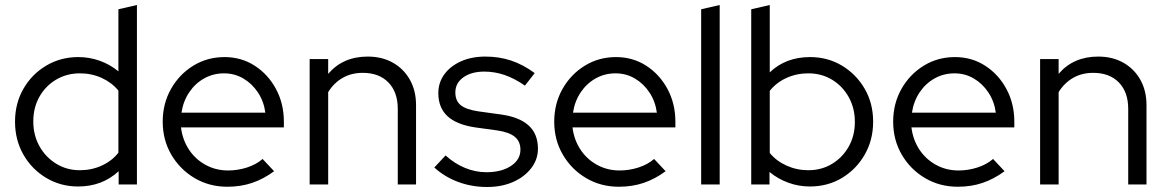

<svg xmlns="http://www.w3.org/2000/svg" viewBox="-20 -737 4661 767"><path d="M292 8Q222.1 8 164.5 -26.4Q106.9 -60.8 73.4 -119.5Q40 -178.2 40 -251Q40 -323.6 73.4 -382Q106.8 -440.5 164.4 -474.7Q222 -509 293 -509Q336.9 -509 377.9 -494.5Q419 -480 453 -452V-700L527 -717V0H454V-53Q388 8 292 8ZM299 -57Q346 -57 386.5 -75.5Q427 -94 453 -127V-375Q427 -407 386.7 -425.5Q346.4 -444 299 -444Q246.8 -444 204.4 -419Q162 -394 137.5 -350.5Q113 -307 113 -252Q113 -197 137.6 -152.9Q162.3 -108.8 204.6 -82.9Q246.9 -57 299 -57Z M888 9Q816 9 757.5 -25.5Q699 -60 664.5 -119Q630 -178 630 -251Q630 -323 663 -381.5Q696 -440 752 -474.5Q808 -509 877 -509Q944 -509 997.5 -474.5Q1051 -440 1082.5 -381.5Q1114 -323 1114 -251V-228H703Q709 -179 734.5 -140Q760 -101 801 -78.5Q842 -56 891 -56Q930 -56 967 -68Q1004 -80 1029 -102L1075 -53Q1033 -22 987.5 -6.5Q942 9 888 9ZM705 -287H1040Q1034 -332 1010.5 -367.5Q987 -403 952 -423.5Q917 -444 875 -444Q832 -444 796 -424Q760 -404 736 -368.5Q712 -333 705 -287Z M1217 0V-501H1291V-442Q1350 -511 1449 -511Q1506.2 -511 1549.6 -486.5Q1593 -462 1617.5 -418.3Q1642 -374.6 1642 -317V0H1569V-302Q1569 -369 1531.7 -407.5Q1494.5 -446 1429 -446Q1384 -446 1349 -426Q1314 -406 1291 -369V0Z M1926 10Q1864 10 1809.5 -10.5Q1755 -31 1715 -68L1760 -116Q1795 -84 1837 -66.5Q1879 -49 1923 -49Q1983 -49 2021 -74Q2059 -99 2059 -139Q2059 -172 2036.5 -190.5Q2014 -209 1966 -216L1879 -228Q1804 -239 1767.5 -273Q1731 -307 1731 -365Q1731 -407 1755 -440Q1779 -473 1821.5 -492Q1864 -511 1919 -511Q1974 -511 2022 -495Q2070 -479 2116 -445L2077 -395Q2035 -424 1995.5 -437.5Q1956 -451 1915 -451Q1863 -451 1831 -428Q1799 -405 1799 -368Q1799 -334 1821 -316.5Q1843 -299 1892 -292L1979 -280Q2054 -270 2091.5 -236Q2129 -202 2129 -143Q2129 -100 2102 -65Q2075 -30 2029.5 -10Q1984 10 1926 10Z M2452 9Q2380 9 2321.5 -25.5Q2263 -60 2228.5 -119Q2194 -178 2194 -251Q2194 -323 2227 -381.5Q2260 -440 2316 -474.5Q2372 -509 2441 -509Q2508 -509 2561.5 -474.5Q2615 -440 2646.5 -381.5Q2678 -323 2678 -251V-228H2267Q2273 -179 2298.5 -140Q2324 -101 2365 -78.5Q2406 -56 2455 -56Q2494 -56 2531 -68Q2568 -80 2593 -102L2639 -53Q2597 -22 2551.5 -6.5Q2506 9 2452 9ZM2269 -287H2604Q2598 -332 2574.5 -367.5Q2551 -403 2516 -423.5Q2481 -444 2439 -444Q2396 -444 2360 -424Q2324 -404 2300 -368.5Q2276 -333 2269 -287Z M2781 0V-700L2855 -717V0Z M2981 0V-700L3055 -717V-448Q3119 -509 3216 -509Q3287 -509 3344 -474.5Q3401 -440 3434.5 -382Q3468 -324 3468 -251Q3468 -178 3434.5 -119.5Q3401 -61 3344 -26.5Q3287 8 3215 8Q3171 8 3129.5 -7Q3088 -22 3054 -50V0ZM3209 -57Q3262 -57 3304 -82.5Q3346 -108 3370.5 -151.5Q3395 -195 3395 -250Q3395 -305 3370.5 -349Q3346 -393 3304 -418.5Q3262 -444 3209 -444Q3162 -444 3121.5 -425.5Q3081 -407 3055 -374V-126Q3081 -94 3122 -75.5Q3163 -57 3209 -57Z M3806 9Q3734 9 3675.5 -25.5Q3617 -60 3582.5 -119Q3548 -178 3548 -251Q3548 -323 3581 -381.5Q3614 -440 3670 -474.5Q3726 -509 3795 -509Q3862 -509 3915.5 -474.5Q3969 -440 4000.5 -381.5Q4032 -323 4032 -251V-228H3621Q3627 -179 3652.5 -140Q3678 -101 3719 -78.5Q3760 -56 3809 -56Q3848 -56 3885 -68Q3922 -80 3947 -102L3993 -53Q3951 -22 3905.5 -6.5Q3860 9 3806 9ZM3623 -287H3958Q3952 -332 3928.5 -367.5Q3905 -403 3870 -423.5Q3835 -444 3793 -444Q3750 -444 3714 -424Q3678 -404 3654 -368.5Q3630 -333 3623 -287Z M4135 0V-501H4209V-442Q4268 -511 4367 -511Q4424.2 -511 4467.6 -486.5Q4511 -462 4535.5 -418.3Q4560 -374.6 4560 -317V0H4487V-302Q4487 -369 4449.7 -407.5Q4412.5 -446 4347 -446Q4302 -446 4267 -426Q4232 -406 4209 -369V0Z"/></svg>

Font: Red Hat Display VF
Style: Regular
Weight: 300
Designer: Pentagram, MCKL
Foundry: Pentagram, MCKL
Version: Version 1.023